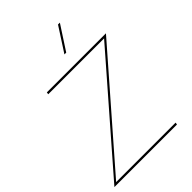

<svg xmlns="http://www.w3.org/2000/svg" viewBox="-268 -998 1105 1105"><g transform="rotate(-45 284.5 -445.5)"><path d="M420.9 -891.1H436L339.8 -743.2H325.2ZM-11.2 0 551.8 -647H97.2L99.1 -660.2H580.1L16.1 -13.2H500L498 0Z"/></g></svg>

Font: Human Sans Thin
Style: Italic
Weight: 100
Italic angle: -8°
Designer: Tim Radville
Foundry: Continuum
Version: Version 1.000;FEAKit 1.0